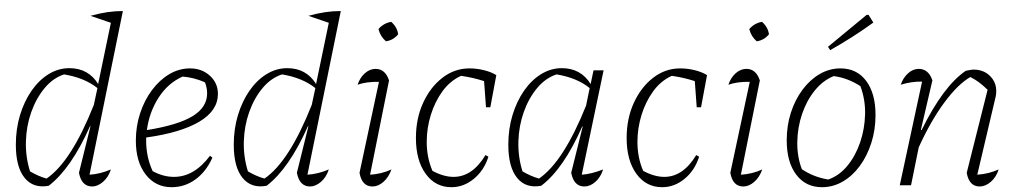

<svg xmlns="http://www.w3.org/2000/svg" viewBox="-20 -772 4240 800"><path d="M471 -752H472V-751ZM183 2Q119 14 82.5 -31Q46 -76 46 -169Q46 -235 63.5 -292.5Q81 -350 111.5 -394Q142 -438 182.5 -463Q223 -488 269 -488Q348 -488 389 -422L442 -677L357 -706Q397 -717 428.5 -721.5Q460 -726 492 -726L353 -44Q398 -47 442 -66Q432 -34 409.5 -14.5Q387 5 364 5Q320 5 309 -52L357 -246H355Q276 -69 183 2ZM105 -58Q122 -48 139 -40.5Q156 -33 174 -28Q277 -98 371 -335L386 -405Q332 -448 247 -462Q201 -447 166 -405Q131 -363 110.5 -305.5Q90 -248 88 -183.5Q86 -119 105 -58Z M695 8Q628 8 587 -45Q546 -98 546 -186Q546 -246 564 -300.5Q582 -355 613.5 -397Q645 -439 685.5 -463Q726 -487 772 -487Q821 -487 854.5 -456.5Q888 -426 888 -381Q888 -311 810.5 -265Q733 -219 589 -199Q589 -192 589 -185Q589 -118 616 -59Q660 -35 705 -35Q789 -35 855 -123L865 -115Q839 -57 794.5 -24.5Q750 8 695 8ZM843 -383Q843 -406 834 -429Q789 -449 741 -453Q680 -426 641 -365.5Q602 -305 592 -230Q722 -251 782.5 -288Q843 -325 843 -383Z M1379 -752H1380V-751ZM1091 2Q1027 14 990.5 -31Q954 -76 954 -169Q954 -235 971.5 -292.5Q989 -350 1019.5 -394Q1050 -438 1090.5 -463Q1131 -488 1177 -488Q1256 -488 1297 -422L1350 -677L1265 -706Q1305 -717 1336.5 -721.5Q1368 -726 1400 -726L1261 -44Q1306 -47 1350 -66Q1340 -34 1317.5 -14.5Q1295 5 1272 5Q1228 5 1217 -52L1265 -246H1263Q1184 -69 1091 2ZM1013 -58Q1030 -48 1047 -40.5Q1064 -33 1082 -28Q1185 -98 1279 -335L1294 -405Q1240 -448 1155 -462Q1109 -447 1074 -405Q1039 -363 1018.5 -305.5Q998 -248 996 -183.5Q994 -119 1013 -58Z M1611 -66Q1600 -34 1578 -14.5Q1556 5 1532 5Q1488 5 1478 -52L1559 -431Q1507 -432 1470 -419Q1480 -449 1500.5 -467Q1521 -485 1545 -485Q1585 -485 1601 -437L1522 -44Q1570 -47 1611 -66ZM1610 -681Q1635 -659 1639 -629Q1618 -604 1588 -600Q1564 -621 1557 -651Q1579 -676 1610 -681Z M1861 8Q1794 8 1753.5 -48Q1713 -104 1713 -197Q1713 -278 1743 -343.5Q1773 -409 1823.5 -448Q1874 -487 1936 -487Q1967 -487 1997 -479.5Q2027 -472 2048 -459L2023 -325H2005L1997 -434Q1951 -449 1901 -456Q1855 -435 1823.5 -391.5Q1792 -348 1775 -293Q1758 -238 1758 -181Q1758 -115 1782 -60Q1829 -35 1870 -35Q1948 -35 2003 -126L2015 -119Q1997 -62 1954.5 -27Q1912 8 1861 8Z M2235 2Q2171 14 2134.5 -31Q2098 -76 2098 -169Q2098 -235 2115.5 -292.5Q2133 -350 2163.5 -394Q2194 -438 2234.5 -463Q2275 -488 2321 -488Q2400 -488 2441 -422L2453 -479H2495L2404 -44Q2445 -47 2493 -66Q2483 -34 2461 -14.5Q2439 5 2415 5Q2371 5 2360 -52L2408 -245H2406Q2328 -68 2235 2ZM2157 -58Q2174 -48 2191 -40.5Q2208 -33 2226 -28Q2328 -98 2422 -332L2437 -405Q2384 -448 2299 -462Q2253 -447 2218 -405Q2183 -363 2162.5 -305.5Q2142 -248 2140 -183.5Q2138 -119 2157 -58Z M2739 8Q2672 8 2631.5 -48Q2591 -104 2591 -197Q2591 -278 2621 -343.5Q2651 -409 2701.5 -448Q2752 -487 2814 -487Q2845 -487 2875 -479.5Q2905 -472 2926 -459L2901 -325H2883L2875 -434Q2829 -449 2779 -456Q2733 -435 2701.5 -391.5Q2670 -348 2653 -293Q2636 -238 2636 -181Q2636 -115 2660 -60Q2707 -35 2748 -35Q2826 -35 2881 -126L2893 -119Q2875 -62 2832.5 -27Q2790 8 2739 8Z M3156 -66Q3145 -34 3123 -14.5Q3101 5 3077 5Q3033 5 3023 -52L3104 -431Q3052 -432 3015 -419Q3025 -449 3045.5 -467Q3066 -485 3090 -485Q3130 -485 3146 -437L3067 -44Q3115 -47 3156 -66ZM3155 -681Q3180 -659 3184 -629Q3163 -604 3133 -600Q3109 -621 3102 -651Q3124 -676 3155 -681Z M3405 8Q3337 8 3297.5 -44.5Q3258 -97 3258 -187Q3258 -249 3275.5 -303Q3293 -357 3324 -398.5Q3355 -440 3395.5 -463.5Q3436 -487 3482 -487Q3550 -487 3589 -435Q3628 -383 3628 -293Q3628 -231 3610.5 -176.5Q3593 -122 3562.5 -80.5Q3532 -39 3491.5 -15.5Q3451 8 3405 8ZM3431 -24Q3477 -40 3511 -81.5Q3545 -123 3564 -179Q3583 -235 3584.5 -296Q3586 -357 3565 -413Q3513 -447 3454 -455Q3409 -437 3375 -395Q3341 -353 3322 -297Q3303 -241 3302 -180.5Q3301 -120 3321 -67Q3370 -34 3431 -24ZM3439 -563 3430 -577 3591 -710H3599L3619 -678Q3576 -647 3531.5 -618.5Q3487 -590 3439 -563Z M3729 0 3822 -432Q3779 -433 3733 -419Q3743 -448 3763.5 -466.5Q3784 -485 3808 -485Q3849 -485 3865 -437L3817 -231L3820 -230Q3910 -413 4004 -477Q4015 -479 4022.5 -480.5Q4030 -482 4037 -482Q4078 -482 4104.5 -456Q4131 -430 4131 -393Q4131 -387 4130.5 -382Q4130 -377 4129 -371L4052 -44Q4078 -46 4099.5 -51.5Q4121 -57 4141 -66Q4131 -34 4108.5 -14.5Q4086 5 4062 5Q4018 5 4008 -52L4095 -398Q4074 -418 4058.5 -429.5Q4043 -441 4023 -451Q3971 -421 3914.5 -344.5Q3858 -268 3808 -158L3776 0Z"/></svg>

Font: Piazzolla ExtraLight
Style: Italic
Weight: 200
Italic angle: -11.3°
Designer: Juan Pablo del Peral
Foundry: Huerta Tipografica
Version: Version 1.330